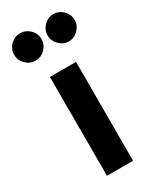

<svg xmlns="http://www.w3.org/2000/svg" viewBox="-212 -786 685 841"><g transform="rotate(-30 131.0 -365.5)"><path d="M215 -593Q188 -593 167.5 -614Q147 -635 147 -662Q147 -690 167.5 -710.5Q188 -731 215 -731Q243 -731 263.5 -710.5Q284 -690 284 -662Q284 -635 263.5 -614Q243 -593 215 -593ZM47 -593Q19 -593 -1.5 -613.5Q-22 -634 -22 -662Q-22 -691 -1.5 -711Q19 -731 47 -731Q75 -731 95.5 -711Q116 -691 116 -662Q116 -634 95.5 -613.5Q75 -593 47 -593ZM65 0V-500H197V0Z"/></g></svg>

Font: Figtree Light
Style: Bold
Weight: 700
Version: Version 2.002